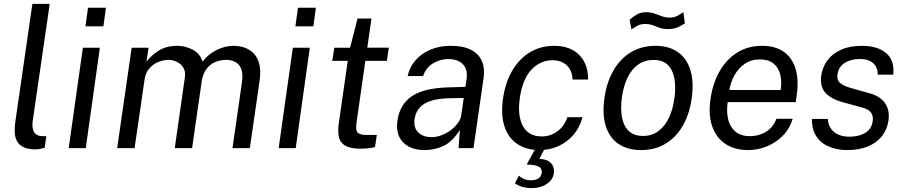

<svg xmlns="http://www.w3.org/2000/svg" viewBox="-20 -763 4658 989"><path d="M163.8 6.4Q124 6.4 100.9 -5.1Q77.7 -16.5 67.4 -36.1Q57.1 -55.7 55.9 -80.8Q54.8 -105.8 58.5 -133L146.8 -743H236.1L148.8 -142Q143.5 -102.8 155.1 -83.3Q166.7 -63.9 192.7 -62L218.6 -61.3L210.1 -1.7Q197.7 1.8 185.3 4.1Q173 6.4 163.8 6.4Z M333.9 0 406.9 -517H494.4L421.8 0ZM420.1 -627.2 433.2 -723H525.7L512.6 -627.2Z M583.6 0 658.1 -517H745L734.6 -445.2Q759.4 -478.5 798.3 -502.7Q837.2 -527 894.2 -527Q934.4 -527 972.4 -507.1Q1010.4 -487.3 1023 -445.8Q1052.5 -483.7 1095.6 -505.4Q1138.8 -527 1184.4 -527Q1210.4 -527 1237 -518.6Q1263.5 -510.2 1284.7 -490.1Q1305.8 -469.9 1315.3 -434.6Q1324.8 -399.2 1316.9 -345L1267.1 0H1177.5L1226 -337.1Q1232.8 -383.2 1222.3 -408.8Q1211.9 -434.3 1190.9 -444.4Q1170 -454.6 1144.7 -454.6Q1117 -454.6 1090.4 -444.1Q1063.9 -433.5 1044.5 -409Q1025.1 -384.5 1018.8 -342.8L969.5 0H880.2L932.2 -364Q936.8 -394.1 924.6 -414.2Q912.3 -434.3 891.2 -444.4Q870.1 -454.6 847.7 -454.6Q823.2 -454.6 796.6 -444.3Q770.1 -433.9 750 -411.5Q729.9 -389.1 724.7 -353.5L673.2 0Z M1415.4 0 1488.4 -517H1575.9L1503.2 0ZM1501.6 -627.2 1514.8 -723H1607.2L1594.1 -627.2Z M1837.6 2.8Q1786.2 2.8 1759.8 -11.9Q1733.4 -26.6 1726.2 -55Q1719.1 -83.4 1724.7 -124.9L1771.2 -449.3H1691.5L1702 -517H1783.2L1821.6 -667.5H1893.4L1872 -517.3H1982.9L1972.7 -449.3H1861.9L1816.5 -131.3Q1810.8 -90 1823.1 -79Q1835.5 -67.9 1867.2 -67.9H1920.9L1911.8 -6Q1902.3 -2.3 1883.7 0.2Q1865.1 2.8 1837.6 2.8Z M2167.1 10Q2119.4 10 2085.5 -7.9Q2051.7 -25.7 2036.1 -59.2Q2020.6 -92.6 2026.8 -139.9Q2039.1 -225.9 2102.2 -267.9Q2165.3 -310 2291.5 -313L2377.4 -315.6L2383.4 -356Q2390.3 -405.6 2364 -432.3Q2337.8 -459.1 2288.1 -458.8Q2247.3 -458.6 2210.9 -436.9Q2174.6 -415.3 2159.3 -371.1H2079.9Q2089.1 -416 2119.2 -451.3Q2149.2 -486.6 2196.1 -506.8Q2243 -527 2302.3 -527Q2366.1 -527 2406 -506.5Q2446 -486 2462.1 -448.8Q2478.3 -411.5 2471 -360.8L2418.9 0H2342.2L2348.6 -93.8Q2311.2 -33.4 2265.1 -11.7Q2219.1 10 2167.1 10ZM2203.6 -56.6Q2227.9 -56.6 2253.3 -66Q2278.7 -75.4 2300.8 -91.7Q2322.8 -108 2337.9 -128.2Q2352.9 -148.4 2356 -169.8L2368.7 -258.4L2298 -257.1Q2242.8 -256.1 2204.1 -244.9Q2165.4 -233.8 2143.3 -210.4Q2121.2 -187 2115.3 -148.8Q2109.6 -105.3 2134.4 -80.9Q2159.2 -56.6 2203.6 -56.6Z M2719.4 205.9Q2693.6 205.9 2671.7 199.9Q2649.7 193.9 2632.1 180.8L2652.6 142.2Q2663.7 151.7 2678.4 158.6Q2693.1 165.5 2714.2 165.5Q2740 165.5 2753.8 155.9Q2767.5 146.3 2770.2 129Q2773.6 107.4 2757.3 96.8Q2740.9 86.1 2700.9 85.1Q2696.1 85.1 2694.8 83.6Q2693.5 82.1 2696.2 78.4L2742.3 -5H2789.4L2758.5 55.3Q2790.4 56.9 2807.4 68.2Q2824.3 79.5 2829.8 95.8Q2835.4 112.2 2833.2 128.8Q2829.5 153.8 2812.8 171Q2796 188.2 2771.4 197Q2746.8 205.9 2719.4 205.9ZM2758.9 10Q2692.6 10 2646 -20.4Q2599.4 -50.8 2579.1 -110.3Q2558.9 -169.8 2571.2 -256.7Q2582.9 -337.3 2618 -398.1Q2653.2 -459 2708.7 -493Q2764.2 -527 2836.3 -527Q2889.9 -527 2928.9 -505.7Q2968 -484.4 2989 -445.3Q3010 -406.3 3009.1 -353.2H2929.2Q2929 -380.5 2917.2 -403.1Q2905.3 -425.7 2882.5 -439.1Q2859.7 -452.6 2826.1 -452.6Q2763.9 -452.6 2717.8 -404.6Q2671.8 -356.6 2657.5 -257.3Q2644.7 -167.9 2673.3 -114.1Q2702 -60.3 2771.3 -60.3Q2804.6 -60.3 2831.5 -74.3Q2858.3 -88.2 2876.5 -110.8Q2894.8 -133.4 2902.2 -159.3H2980.6Q2967 -107.6 2934.6 -69.4Q2902.1 -31.3 2856.9 -10.6Q2811.7 10 2758.9 10Z M3281.9 10Q3214 10 3167.5 -20.7Q3121 -51.4 3101.2 -110.9Q3081.4 -170.3 3093.2 -256.3Q3104.4 -337.5 3139 -398.4Q3173.5 -459.3 3228.7 -493.2Q3284 -527 3356.4 -527Q3424.6 -527 3470.3 -495.7Q3516.1 -464.4 3535.6 -404Q3555 -343.7 3543 -256.3Q3532 -177.3 3498.2 -117.4Q3464.3 -57.5 3409.9 -23.8Q3355.5 10 3281.9 10ZM3293.2 -62.8Q3336.5 -62.8 3369.7 -86.5Q3402.9 -110.2 3424.6 -154.1Q3446.2 -198.1 3454.2 -258.7Q3461.6 -314 3453.8 -358.3Q3446 -402.6 3419.9 -428.5Q3393.8 -454.3 3345.9 -454.3Q3301.6 -454.3 3268 -431.1Q3234.4 -407.9 3212.9 -364Q3191.4 -320.2 3183.1 -258.7Q3175.9 -204 3183.7 -159.5Q3191.5 -115.1 3218.1 -88.9Q3244.7 -62.8 3293.2 -62.8ZM3232.7 -611.3 3223.3 -661.5Q3241.9 -678 3261.4 -689Q3281 -700.1 3308.5 -700.1Q3331.8 -700.1 3351.4 -693.2Q3371 -686.2 3389.8 -679.3Q3408.7 -672.4 3429.7 -672.4Q3451 -672.4 3467.9 -680.9Q3484.8 -689.4 3500.2 -700.2L3507.8 -642.5Q3494 -632.9 3472.3 -623.1Q3450.5 -613.3 3420.6 -613.3Q3395.5 -613.3 3377.6 -619.8Q3359.7 -626.4 3342.7 -632.9Q3325.6 -639.4 3304 -639.4Q3280.5 -639.4 3265 -631.1Q3249.4 -622.9 3232.7 -611.3Z M3833.8 10Q3764.9 10 3717.2 -21.4Q3669.5 -52.9 3648.7 -111.9Q3627.9 -170.9 3639.9 -253.3Q3651.5 -334.9 3687.1 -396.5Q3722.7 -458.2 3778.1 -492.6Q3833.5 -527 3905 -527Q3974.7 -527 4018.2 -495.6Q4061.8 -464.2 4078.5 -406.8Q4095.2 -349.3 4083.7 -270.8L4078.8 -237H3728.4Q3721.2 -187.9 3730.8 -148.2Q3740.3 -108.6 3768.1 -85.1Q3796 -61.7 3842.9 -61.7Q3889.4 -61.7 3926.3 -84.5Q3963.3 -107.3 3979.1 -151.1H4063.5Q4047 -98.5 4010.9 -62.5Q3974.8 -26.5 3928.2 -8.2Q3881.8 10 3833.8 10ZM3737.3 -299.4H4001.3Q4007.9 -343.8 3998.9 -379.6Q3989.8 -415.4 3964 -436.2Q3938.2 -457 3894.2 -457Q3848.7 -457 3815.6 -433.7Q3782.4 -410.5 3762.6 -374.2Q3742.8 -337.9 3737.3 -299.4Z M4345.2 10Q4293.9 10 4252.1 -6.9Q4210.2 -23.7 4186 -59.3Q4161.8 -94.9 4162.1 -150.4H4244.1Q4246.1 -120.1 4260.7 -99.8Q4275.3 -79.4 4299.6 -69.2Q4323.9 -58.9 4354.7 -58.9Q4403.9 -58.9 4436.7 -78.5Q4469.5 -98.1 4475.2 -138.5Q4479.3 -167.1 4465.7 -184.2Q4452.2 -201.3 4419.8 -209.6L4322.3 -236Q4264.6 -251.2 4233.5 -283.1Q4202.5 -315 4210.2 -372.7Q4216.3 -417.8 4242.2 -452.5Q4268 -487.2 4312.8 -507.1Q4357.6 -527 4419.9 -527Q4500.7 -527 4544.9 -489.2Q4589.2 -451.4 4581 -378.3H4501.2Q4501.5 -415.6 4478.1 -437.3Q4454.7 -459.1 4409.8 -459.1Q4363.4 -459.1 4331.4 -439.3Q4299.3 -419.5 4293.7 -378.2Q4289.7 -350.6 4308.5 -334.8Q4327.2 -319 4366.4 -308.7L4460.2 -282.3Q4493.1 -272.9 4513.6 -257.3Q4534 -241.8 4544.4 -222.8Q4554.8 -203.8 4557.2 -183.2Q4559.6 -162.5 4556.8 -143.6Q4550.3 -96 4523 -61.7Q4495.7 -27.4 4450.5 -8.7Q4405.3 10 4345.2 10Z"/></svg>

Font: Public Sans Thin
Style: Italic
Weight: 100
Italic angle: -8°
Designer: The Public Sans project authors (U.S. Web Design System). Libre Franklin designed by Pablo Impallari and Rodrigo Fuenzal
Version: Version 2.000